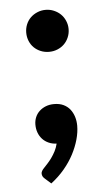

<svg xmlns="http://www.w3.org/2000/svg" viewBox="-48 -505 371 672"><g transform="rotate(-5 138.0 -168.5)"><path d="M63.5 0ZM67.4 -74.7Q67.4 -88.4 72.5 -100.6Q77.6 -112.8 87.2 -121.6Q96.7 -130.4 109.6 -135.5Q122.6 -140.6 138.7 -140.6Q157.7 -140.6 171.6 -134Q185.5 -127.4 194.6 -116Q203.6 -104.5 208.3 -89.6Q212.9 -74.7 212.9 -58.1Q212.9 -35.2 205.8 -9.8Q198.7 15.6 185.3 41.3Q171.9 66.9 151.6 91.1Q131.3 115.2 105 135.3L83 115.7Q78.1 111.3 76.2 107.2Q74.2 103 74.2 97.2Q74.2 93.3 77.1 88.4Q80.1 83.5 84 79.6Q89.4 73.7 96.9 65.7Q104.5 57.6 112.1 47.1Q119.6 36.6 126 24.4Q132.3 12.2 135.7 -2Q120.6 -2.4 107.9 -8.1Q95.2 -13.7 86.2 -23.4Q77.1 -33.2 72.3 -46.1Q67.4 -59.1 67.4 -74.7ZM63.5 -397.9Q63.5 -413.1 69.1 -426.8Q74.7 -440.4 84.7 -450.2Q94.7 -460 108.4 -465.8Q122.1 -471.7 137.7 -471.7Q153.3 -471.7 167 -465.8Q180.7 -460 190.7 -450.2Q200.7 -440.4 206.5 -426.8Q212.4 -413.1 212.4 -397.9Q212.4 -382.3 206.5 -368.7Q200.7 -355 190.7 -345.2Q180.7 -335.4 167 -329.8Q153.3 -324.2 137.7 -324.2Q122.1 -324.2 108.4 -329.8Q94.7 -335.4 84.7 -345.2Q74.7 -355 69.1 -368.7Q63.5 -382.3 63.5 -397.9Z"/></g></svg>

Font: Carlito
Style: Bold
Weight: 700
Designer: Lukasz Dziedzic
Foundry: tyPoland Lukasz Dziedzic
Version: Version 1.104